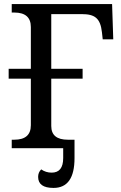

<svg xmlns="http://www.w3.org/2000/svg" viewBox="-20 -734 601 951"><path d="M349.1 48.8V-42H315.9C261.2 -42 233.9 -64.5 233.9 -109.9V-344.2H389.2V-393.1H233.9V-664.1H384.8C449.7 -664.1 477.1 -644 484.9 -574.2L488.8 -539.1H541L535.2 -713.9H38.1V-671.9H50.8C105.5 -671.9 132.8 -647.9 132.8 -600.1V-393.1H22.9V-344.2H132.8V-113.8C132.8 -65.9 105.5 -42 50.8 -42H38.1V0H293V48.8C293 97.2 273.9 121.1 235.8 121.1C216.8 121.1 199.2 115.7 184.1 105C173.8 115.2 168.9 127.4 168.9 142.1C168.9 178.7 194.3 196.8 245.1 196.8C314.5 196.8 349.1 147.5 349.1 48.8Z"/></svg>

Font: The Erased English
Style: Regular
Weight: 400
Designer: Monotype Design team + ligartures altered by 180 Amsterdam
Foundry: Monotype Imaging Inc.
Version: Version 1.030;Glyphs 3.1.2 (3151)